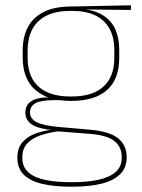

<svg xmlns="http://www.w3.org/2000/svg" viewBox="-20 -518 534 723"><path d="M248 -138Q160 -138 112.8 -179.5Q65.5 -221 65.5 -302V-329Q65.5 -376.5 83.5 -413Q101.5 -449.5 140.8 -471Q180 -492.5 243.5 -493.5L473 -498V-480.5L286 -482.5L285.5 -485Q340 -479.5 371.2 -458.2Q402.5 -437 415.8 -404Q429 -371 429 -330V-300.5Q429 -219.5 383 -178.8Q337 -138 248 -138ZM245.5 168H254Q308 168 349.5 159.2Q391 150.5 414.8 130.2Q438.5 110 438.5 75.5V73.5Q438.5 35.5 410.8 13.2Q383 -9 318 -14L190.5 -24L207 -24.5Q165 -19.5 132.8 -8.5Q100.5 2.5 82.2 22.5Q64 42.5 64 74V75.5Q64 111 87.2 131.2Q110.5 151.5 151.5 159.8Q192.5 168 245.5 168ZM245.5 185Q186.5 185 141.5 175Q96.5 165 71 141.2Q45.5 117.5 45.5 76.5V74.5Q45.5 39 65 17Q84.5 -5 116.5 -16.2Q148.5 -27.5 186 -30.5L185 -27.5Q127 -32 101.2 -48.5Q75.5 -65 75.5 -93.5V-94Q75.5 -112 84.5 -124.8Q93.5 -137.5 113.8 -144.5Q134 -151.5 166.5 -151.5V-158L222 -141H183.5Q132.5 -140.5 112.8 -129Q93 -117.5 93 -95V-94.5Q93 -71 118 -58Q143 -45 205 -39.5L320.5 -29.5Q393.5 -23 425.2 3.2Q457 29.5 457 72.5V74.5Q457 115 431.2 139.2Q405.5 163.5 359.8 174.2Q314 185 254 185ZM248 -154.5Q301.5 -154.5 337.5 -171Q373.5 -187.5 392 -220.2Q410.5 -253 410.5 -300.5V-330Q410.5 -376.5 392.5 -409.5Q374.5 -442.5 339.2 -459.8Q304 -477 252 -477H247Q189 -477 153 -458Q117 -439 100.5 -405.5Q84 -372 84 -329V-302Q84 -253.5 102.2 -220.8Q120.5 -188 157 -171.2Q193.5 -154.5 248 -154.5Z"/></svg>

Font: Anek Bangla Thin
Style: Regular
Weight: 250
Designer: Sulekha Rajkumar (Bangla), Yesha Goshar (Latin)
Foundry: Ek Type
Version: Version 1.003